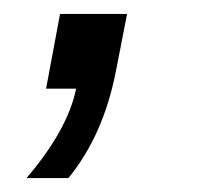

<svg xmlns="http://www.w3.org/2000/svg" viewBox="-20 -127 318 275"><path d="M78 128H18Q77 59 89 0H46L66 -107H162L146 -25Q128 67 78 128Z"/></svg>

Font: Libra Sans
Style: Italic
Weight: 400
Italic angle: -12°
Foundry: Context Ltd
Version: Version 1.002